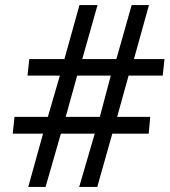

<svg xmlns="http://www.w3.org/2000/svg" viewBox="-20 -734 666 754"><path d="M91 0 149 -209H30L37 -275H168L215 -437H88L95 -502H233L292 -714H363L303 -502H437L497 -714H565L506 -502H626L619 -437H485L440 -275H570L564 -209H421L362 0H291L352 -209H219L159 0ZM238 -275H372L415 -437H283Z"/></svg>

Font: Noto Sans Display
Style: Italic
Weight: 400
Italic angle: -12°
Designer: Monotype Design Team
Foundry: Monotype Imaging Inc.
Version: Version 2.003